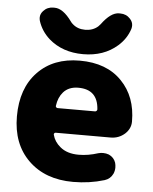

<svg xmlns="http://www.w3.org/2000/svg" viewBox="-54 -830 688 865"><g transform="rotate(5 289.5 -398.0)"><path d="M211.9 -224.6Q208 -224.6 205.6 -221.7Q203.1 -218.8 204.1 -214.8Q211.9 -183.6 239.3 -161.1Q270.5 -134.8 323.2 -134.8Q366.2 -134.8 411.1 -149.4Q421.9 -152.3 432.6 -152.3Q446.3 -152.3 459 -147.5Q482.4 -136.7 490.2 -113.3Q493.2 -102.5 493.2 -91.8Q493.2 -77.1 487.3 -63.5Q475.6 -39.1 450.2 -31.2Q382.8 -10.7 308.6 -10.7Q182.6 -10.7 106.9 -84.5Q31.2 -158.2 31.2 -283.2Q31.2 -410.2 102.1 -483.9Q172.9 -557.6 292 -557.6Q414.1 -557.6 482.4 -486.3Q549.8 -417 549.8 -304.7Q549.8 -272.5 524.4 -249Q497.1 -224.6 460 -224.6ZM202.1 -345.7Q201.2 -341.8 204.1 -338.9Q207 -335.9 210.9 -335.9H379.9Q383.8 -335.9 386.7 -338.9Q389.6 -341.8 389.6 -345.7Q383.8 -435.5 295.9 -435.5Q252.9 -435.5 228.5 -408.2Q207 -383.8 202.1 -345.7ZM96.7 -720.7Q94.7 -728.5 94.7 -735.4Q94.7 -752 107.4 -765.6Q125 -785.2 152.3 -785.2H158.2Q196.3 -785.2 236.3 -729.5Q240.2 -723.6 246.1 -718.8Q268.6 -698.2 303.2 -698.2Q337.9 -698.2 361.3 -718.8Q366.2 -723.6 371.1 -729.5Q412.1 -785.2 449.2 -785.2H455.1Q482.4 -785.2 500 -765.6Q512.7 -752 512.7 -735.4Q512.7 -728.5 510.7 -720.7Q496.1 -674.8 458 -641.6Q396.5 -587.9 303.2 -587.9Q210 -587.9 148.4 -641.6Q111.3 -674.8 96.7 -720.7Z"/></g></svg>

Font: Gen Jyuu GothicX Heavy
Style: Bold
Weight: 900
Designer: [Source Han Sans]
Ryoko NISHIZUKA  (kana & ideographs); Paul D. Hunt (Latin, Greek & Cyrillic); Wenlong ZHANG  (bopomofo
Version: Version 1.002.20150607